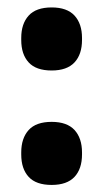

<svg xmlns="http://www.w3.org/2000/svg" viewBox="-20 -494 283 527"><path d="M121.8 13.6Q79 13.6 58.7 -8.5Q38.3 -30.6 38.3 -70.2V-75.5Q38.3 -114.6 58.7 -137.1Q79 -159.5 121.8 -159.5Q164 -159.5 184.6 -137.1Q205.1 -114.6 205.1 -75.5V-70.2Q205.1 -30.6 184.5 -8.5Q163.8 13.6 121.8 13.6ZM121.8 -300.5Q79 -300.5 58.7 -322.7Q38.3 -344.8 38.3 -384.3V-389.7Q38.3 -428.8 58.7 -451.2Q79 -473.6 121.8 -473.6Q164 -473.6 184.6 -451.2Q205.1 -428.8 205.1 -389.7V-384.3Q205.1 -344.8 184.5 -322.7Q163.8 -300.5 121.8 -300.5Z"/></svg>

Font: Anek Gujarati Medium
Style: Regular
Weight: 500
Designer: Mrunmayee Ghaisas (Gujarati), Yesha Goshar (Latin)
Foundry: Ek Type
Version: Version 1.003